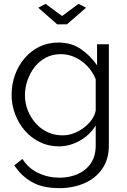

<svg xmlns="http://www.w3.org/2000/svg" viewBox="-20 -750 658 993"><path d="M284 7Q231 7 186 -15Q141 -37 108.5 -74.5Q76 -112 58 -160Q40 -208 40 -259Q40 -314 57.5 -362.5Q75 -411 107.5 -449Q140 -487 184 -508.5Q228 -530 282 -530Q349 -530 398.5 -496Q448 -462 482 -412V-521H543V2Q543 74 508.5 123.5Q474 173 415.5 198Q357 223 288 223Q199 223 144 191Q89 159 54 105L96 72Q127 121 178.5 145Q230 169 288 169Q339 169 381.5 150.5Q424 132 449.5 95Q475 58 475 2V-101Q445 -52 393 -22.5Q341 7 284 7ZM303 -50Q334 -50 362.5 -61Q391 -72 415 -90.5Q439 -109 455 -132Q471 -155 475 -179V-340Q460 -378 432 -407.5Q404 -437 368.5 -453.5Q333 -470 295 -470Q251 -470 216.5 -451.5Q182 -433 158.5 -402.5Q135 -372 122 -334Q109 -296 109 -258Q109 -216 124 -178.5Q139 -141 165.5 -111.5Q192 -82 227.5 -66Q263 -50 303 -50ZM216 -730 301 -667 386 -730 425 -710 326 -624H276L178 -710Z"/></svg>

Font: Raleway Thin
Style: Regular
Weight: 400
Version: Version 4.026